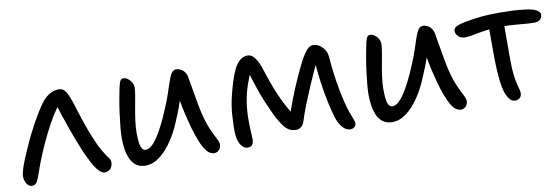

<svg xmlns="http://www.w3.org/2000/svg" viewBox="-45 -797 3197 1098"><g transform="rotate(-10 1554.0 -248.0)"><path d="M73 12Q59 12 49.5 3.5Q40 -5 34.5 -19Q29 -33 29 -49Q29 -67 39 -97.5Q49 -128 65.5 -166.5Q82 -205 100 -244Q119 -285 141 -325.5Q163 -366 183 -398.5Q203 -431 218 -450Q240 -478 265.5 -491.5Q291 -505 317 -505Q338 -505 351 -489Q364 -473 373 -448Q384 -421 394.5 -386Q405 -351 417 -314.5Q429 -278 442 -244Q458 -202 471.5 -172Q485 -142 497 -121Q509 -100 519 -85Q529 -72 535 -63Q541 -54 541 -43Q541 -28 535 -16Q529 -4 518 2.5Q507 9 494 9Q478 9 460.5 -9.5Q443 -28 426 -60Q409 -92 392 -129Q383 -152 367.5 -190.5Q352 -229 336 -274.5Q320 -320 306 -362Q292 -404 285 -432H312Q289 -405 263.5 -364Q238 -323 212.5 -272Q187 -221 163 -164.5Q139 -108 119 -49Q111 -24 101 -6Q91 12 73 12Z M731 11Q698 11 676.5 -5Q655 -21 643.5 -47.5Q632 -74 627.5 -105.5Q623 -137 623 -167Q623 -193 626.5 -229Q630 -265 635 -304Q640 -343 646 -377Q652 -411 656 -430Q662 -465 669 -484Q676 -503 690 -503Q704 -503 716.5 -494Q729 -485 737.5 -471Q746 -457 746 -440Q746 -424 741 -394Q736 -364 729 -327Q722 -290 717 -252.5Q712 -215 712 -185Q712 -160 714 -135Q716 -110 724 -94Q732 -78 747 -78Q779 -78 817 -135Q855 -192 896 -292Q915 -336 927.5 -374Q940 -412 949.5 -440.5Q959 -469 970 -485Q981 -501 996 -501Q1019 -501 1037 -485Q1055 -469 1059 -440Q1064 -411 1070.5 -373Q1077 -335 1084 -295.5Q1091 -256 1099 -222Q1114 -164 1130.5 -127.5Q1147 -91 1158.5 -69.5Q1170 -48 1170 -34Q1170 -22 1164.5 -12Q1159 -2 1150 3.5Q1141 9 1130 9Q1107 9 1088.5 -12Q1070 -33 1054.5 -71Q1039 -109 1024 -160Q1014 -196 1004.5 -237Q995 -278 988 -319Q981 -360 977 -395H1011Q1004 -371 995.5 -344Q987 -317 975 -284.5Q963 -252 945 -210Q921 -150 887 -99.5Q853 -49 813.5 -19Q774 11 731 11Z M1324 11Q1300 11 1282.5 -17Q1265 -45 1265 -101Q1265 -128 1268 -183.5Q1271 -239 1287 -303Q1306 -379 1324.5 -423.5Q1343 -468 1364.5 -488Q1386 -508 1413 -508Q1433 -508 1448 -491.5Q1463 -475 1473.5 -451.5Q1484 -428 1490 -407Q1501 -373 1515 -333Q1529 -293 1547 -252.5Q1565 -212 1585 -176Q1605 -140 1626 -115L1587 -107Q1605 -164 1627 -221Q1649 -278 1672.5 -330Q1696 -382 1717 -423Q1740 -466 1757 -484Q1774 -502 1794 -502Q1806 -502 1818 -496.5Q1830 -491 1838 -484Q1851 -473 1860.5 -457Q1870 -441 1872 -409Q1878 -337 1887 -279.5Q1896 -222 1905 -183Q1921 -111 1937.5 -70.5Q1954 -30 1954 -20Q1954 -7 1944.5 1.5Q1935 10 1919 10Q1896 10 1875.5 -13Q1855 -36 1844 -72Q1832 -109 1820 -165Q1808 -221 1798.5 -289.5Q1789 -358 1785 -431L1813 -438Q1795 -403 1774.5 -358.5Q1754 -314 1733.5 -266Q1713 -218 1694.5 -171Q1676 -124 1663 -82Q1657 -63 1644.5 -52Q1632 -41 1613 -41Q1589 -41 1571 -52.5Q1553 -64 1539 -84.5Q1525 -105 1511 -130Q1504 -144 1492 -169.5Q1480 -195 1466.5 -227Q1453 -259 1440 -295Q1427 -331 1416 -366.5Q1405 -402 1398 -433L1427 -441Q1403 -392 1387 -345Q1371 -298 1363 -248.5Q1355 -199 1355 -142Q1355 -103 1357 -74Q1359 -45 1359 -30Q1359 -13 1351 -1Q1343 11 1324 11Z M2164 11Q2131 11 2109.5 -5Q2088 -21 2076.5 -47.5Q2065 -74 2060.5 -105.5Q2056 -137 2056 -167Q2056 -193 2059.5 -229Q2063 -265 2068 -304Q2073 -343 2079 -377Q2085 -411 2089 -430Q2095 -465 2102 -484Q2109 -503 2123 -503Q2137 -503 2149.5 -494Q2162 -485 2170.5 -471Q2179 -457 2179 -440Q2179 -424 2174 -394Q2169 -364 2162 -327Q2155 -290 2150 -252.5Q2145 -215 2145 -185Q2145 -160 2147 -135Q2149 -110 2157 -94Q2165 -78 2180 -78Q2212 -78 2250 -135Q2288 -192 2329 -292Q2348 -336 2360.5 -374Q2373 -412 2382.5 -440.5Q2392 -469 2403 -485Q2414 -501 2429 -501Q2452 -501 2470 -485Q2488 -469 2492 -440Q2497 -411 2503.5 -373Q2510 -335 2517 -295.5Q2524 -256 2532 -222Q2547 -164 2563.5 -127.5Q2580 -91 2591.5 -69.5Q2603 -48 2603 -34Q2603 -22 2597.5 -12Q2592 -2 2583 3.5Q2574 9 2563 9Q2529 9 2504 -37Q2479 -83 2457 -160Q2447 -196 2437.5 -237Q2428 -278 2421 -319Q2414 -360 2410 -395H2444Q2434 -359 2419.5 -315.5Q2405 -272 2378 -210Q2354 -150 2320 -99.5Q2286 -49 2246.5 -19Q2207 11 2164 11Z M2657 -394Q2634 -394 2619 -408Q2604 -422 2604 -440Q2604 -451 2612 -459Q2620 -467 2641 -473Q2676 -483 2734.5 -491Q2793 -499 2874 -499Q2916 -499 2951.5 -497.5Q2987 -496 3031 -490Q3066 -486 3087 -474Q3108 -462 3108 -447Q3108 -436 3103 -427.5Q3098 -419 3087.5 -413.5Q3077 -408 3061 -408Q3040 -408 3011.5 -410.5Q2983 -413 2951 -415.5Q2919 -418 2886 -418Q2818 -418 2776.5 -412Q2735 -406 2708.5 -400Q2682 -394 2657 -394ZM2878 12Q2857 12 2843.5 -6Q2830 -24 2821 -52Q2814 -73 2809.5 -109.5Q2805 -146 2803 -189.5Q2801 -233 2801 -274Q2801 -329 2801 -371.5Q2801 -414 2801 -442L2890 -448Q2889 -431 2889 -405.5Q2889 -380 2889 -348.5Q2889 -317 2889 -284.5Q2889 -252 2889 -222Q2889 -172 2893 -138.5Q2897 -105 2902 -84Q2907 -63 2911 -49.5Q2915 -36 2915 -25Q2915 -14 2910 -5.5Q2905 3 2896.5 7.5Q2888 12 2878 12Z"/></g></svg>

Font: Shantell Sans
Style: Regular
Weight: 400
Designer: Stephen Nixon, Anya Danilova, Shantell Martin
Foundry: Arrow Type
Version: Version 1.008;[ac192a2d6]